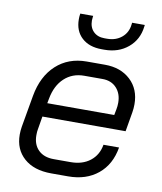

<svg xmlns="http://www.w3.org/2000/svg" viewBox="-81 -777 715 850"><g transform="rotate(10 276.0 -351.5)"><path d="M40 -137Q40 -155 43 -173L68 -316Q84 -406 139 -456.5Q194 -507 276 -507H358Q429 -507 473 -466Q517 -425 517 -357Q517 -339 514 -321L499 -233H125L115 -173Q113 -164 113 -147Q113 -105 138 -80.5Q163 -56 207 -56H283Q336 -56 370.5 -83Q405 -110 413 -157H483Q470 -79 417 -35.5Q364 8 283 8H207Q129 8 84.5 -31.5Q40 -71 40 -137ZM437 -295 442 -321Q445 -336 445 -351Q445 -392 421.5 -417.5Q398 -443 358 -443H276Q223 -443 187 -409.5Q151 -376 140 -316L136 -295ZM209 -685Q209 -697 210 -703L211 -711H269L268 -703Q267 -698 267 -690Q267 -659 285.5 -640.5Q304 -622 335 -622H347Q386 -622 412.5 -644Q439 -666 443 -703L444 -711H501L500 -703Q493 -644 450 -608Q407 -572 344 -572H332Q275 -572 242 -602.5Q209 -633 209 -685Z"/></g></svg>

Font: Bai Jamjuree
Style: Italic
Weight: 400
Italic angle: -10°
Version: Version 1.000; ttfautohint (v1.6)